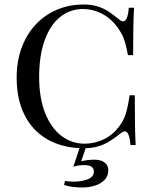

<svg xmlns="http://www.w3.org/2000/svg" viewBox="-20 -642 683 850"><path d="M580.6 0H557.6Q552.7 -60.5 532.7 -60.5Q524.9 -60.5 512.7 -50.8Q475.6 -20.5 441.4 -3.9Q407.2 12.7 359.4 14.2L339.4 71.8Q369.1 64.9 398.4 64.9Q426.8 64.9 443.1 77.4Q459.5 89.8 459.5 111.8Q459.5 138.2 442.1 155.3Q424.8 172.4 398.9 180.2Q373 188 346.7 188Q295.4 188 263.7 176.8L267.6 159.2Q288.1 162.1 305.7 162.1Q341.8 162.1 368.7 151.6Q395.5 141.1 395.5 117.2Q395.5 88.9 353.5 88.9Q325.2 88.9 304.7 96.2L332 13.7Q248 9.8 185.1 -27.8Q122.1 -65.4 87.9 -134.5Q53.7 -203.6 53.7 -297.9Q53.7 -393.6 91.8 -467.3Q129.9 -541 197.5 -581.5Q265.1 -622.1 351.6 -622.1Q385.3 -622.1 412.4 -613.5Q439.5 -605 460.2 -591.3Q481 -577.6 505.4 -557.1Q517.6 -547.4 524.9 -547.4Q545.4 -547.4 550.3 -607.9H573.7Q569.3 -550.3 569.3 -397.9H546.4Q536.6 -450.2 526.6 -474.9Q516.6 -499.5 496.6 -525.9Q468.3 -563 429.4 -582.5Q390.6 -602.1 347.7 -602.1Q289.1 -602.1 245.1 -565.9Q201.2 -529.8 177.2 -461.9Q153.3 -394 153.3 -301.8Q153.3 -208 179.9 -141.4Q206.5 -74.7 252.2 -40.3Q297.9 -5.9 354.5 -5.9Q398.9 -5.9 439.5 -25.4Q480 -44.9 507.3 -82Q526.9 -107.9 536.4 -137Q545.9 -166 553.7 -220.2H576.7Q576.7 -62.5 580.6 0Z"/></svg>

Font: TypoPRO Playfair Display SC
Style: Regular
Weight: 400
Designer: Claus Eggers Sørensen
Foundry: Claus Eggers Sørensen
Version: Version 1.004;PS 001.004;hotconv 1.0.70;makeotf.lib2.5.58329